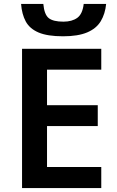

<svg xmlns="http://www.w3.org/2000/svg" viewBox="-20 -964 598 984"><path d="M524 -944Q519 -893 496.5 -855.5Q474 -818 427 -798Q380 -778 303 -778Q223 -778 177.5 -797.5Q132 -817 112 -854Q92 -891 88 -944H202Q207 -889 230 -871Q253 -853 305 -853Q349 -853 376 -872.5Q403 -892 409 -944ZM499 0H93V-714H499V-607H221V-425H481V-318H221V-108H499Z"/></svg>

Font: Noto Sans SemiBold
Style: Regular
Weight: 600
Designer: Monotype Design Team
Foundry: Monotype Imaging Inc.
Version: Version 2.007